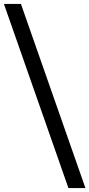

<svg xmlns="http://www.w3.org/2000/svg" viewBox="-58 -862 457 982"><path d="M292 100 -38 -842H49L379 100Z"/></svg>

Font: CMG Sans Medium
Style: Regular
Weight: 500
Designer: Julieta Ulanovsky
Foundry: Julieta Ulanovsky
Version: Version 7.200